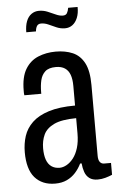

<svg xmlns="http://www.w3.org/2000/svg" viewBox="-53 -754 495 804"><g transform="rotate(-5 195.0 -352.5)"><path d="M146.4 12Q118.8 12 97.5 3Q76.2 -6 60.9 -23.5Q45.7 -41.1 38.2 -67.9Q30.7 -94.6 30.7 -129.2Q30.7 -165.9 41 -197.7Q51.4 -229.5 76.9 -254Q102.5 -278.5 146.6 -292.4Q190.8 -306.4 257.5 -306.4V-388.9Q257.5 -416.9 250.8 -435.6Q244.1 -454.3 229.4 -464.2Q214.6 -474.1 191.6 -474.1Q161.2 -474.1 146.2 -460.4Q131.2 -446.6 126.1 -424.5Q120.9 -402.4 120.9 -374.9V-367.8H49.7Q48.7 -372.3 48.7 -377Q48.7 -381.8 48.7 -387.7Q48.7 -444.6 68.5 -477.4Q88.3 -510.3 122 -524.4Q155.8 -538.5 196.3 -538.5Q236.6 -538.5 267.6 -525.2Q298.6 -511.8 316 -478.8Q333.4 -445.8 333.4 -386.2V-88.2Q333.4 -70.9 339.9 -62.4Q346.4 -53.9 357.6 -53.9H386.6V-4.1Q373.9 1.5 357.9 6Q342 10.5 325.3 10.5Q303.6 10.5 290.4 0.6Q277.2 -9.3 271.3 -26.2Q265.4 -43.1 263.8 -62.6H257.4Q247.4 -41.8 232.1 -24.8Q216.9 -7.9 195.9 2Q174.9 12 146.4 12ZM170.7 -52.4Q185.1 -52.4 200.3 -60.9Q215.5 -69.3 228.5 -85.9Q241.5 -102.5 249.5 -128.4Q257.5 -154.3 257.5 -189.2V-253.4Q196 -252.9 164.1 -237.6Q132.2 -222.2 120.4 -196.8Q108.6 -171.3 108.6 -139.7Q108.6 -111.1 115.5 -91.6Q122.4 -72.2 136.4 -62.3Q150.5 -52.4 170.7 -52.4ZM80.8 -629.9Q80.8 -657.3 88.2 -676.1Q95.5 -694.9 109.5 -704.9Q123.4 -714.8 141.2 -714.8Q160.3 -714.8 177.3 -707.7Q194.4 -700.7 210.2 -693.4Q226 -686.1 239.6 -686.1Q252.1 -686.1 257.2 -694.6Q262.3 -703.2 264.4 -716.7H304.1Q304.6 -690.3 296.7 -671.2Q288.9 -652.2 275.4 -642.3Q262 -632.3 244.2 -632.3Q225.7 -632.3 208.6 -639.6Q191.6 -646.9 176.3 -654Q161 -661 145.8 -661Q133.3 -661 127.9 -652.2Q122.6 -643.4 121.6 -629.9Z"/></g></svg>

Font: Archivo SemiBold ExtraCondensed
Style: Regular
Weight: 600
Width: 2
Version: Version 2.001